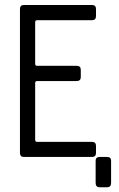

<svg xmlns="http://www.w3.org/2000/svg" viewBox="-20 -645 487 789"><path d="M373 106.9V15.6Q373 0 389.6 0H419.9Q436.5 0 436.5 15.6V106.9Q436.5 124.5 419.9 124.5H389.6Q373 124.5 373 106.9ZM357.9 0H78.6Q62 0 62 -16.6V-607.9Q62 -624.5 78.6 -624.5H357.9Q374.5 -624.5 374.5 -607.9V-578.6Q374.5 -562 357.9 -562H132.8Q124.5 -562 124.5 -553.7V-382.8Q124.5 -374.5 132.8 -374.5H295.4Q312 -374.5 312 -357.9V-328.6Q312 -312 295.4 -312H132.8Q124.5 -312 124.5 -303.7V-70.3Q124.5 -62 132.8 -62H357.9Q374.5 -62 374.5 -45.4V-16.6Q374.5 0 357.9 0Z"/></svg>

Font: GOSTRUS
Style: type_B
Weight: 400
Designer: Юрий и Татьяна Кривогуз
Version: Version 02.00